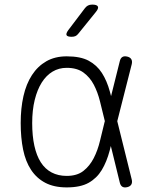

<svg xmlns="http://www.w3.org/2000/svg" viewBox="-20 -805 640 835"><path d="M321 -659Q315 -651 308 -648Q301 -645 292 -645Q273 -645 269.5 -652Q266 -659 277 -674L349 -769Q355 -777 362.5 -781Q370 -785 381 -785Q401 -785 405.5 -777Q410 -769 397 -753ZM553 -24Q556 -11 551 -2.5Q546 6 533 9Q520 12 512 7Q504 2 501 -11L462 -170Q460 -160 457 -150Q444 -101 422.5 -65.5Q401 -30 365.5 -10Q330 10 270 10Q215 10 177 -10Q139 -30 115 -66.5Q91 -103 80.5 -154.5Q70 -206 70 -270Q70 -334 82 -387Q94 -440 119 -478.5Q144 -517 181.5 -538.5Q219 -560 270 -560Q330 -560 365.5 -541Q401 -522 423 -488Q445 -454 458 -406Q461 -397 463 -387L501 -539Q504 -552 512 -557Q520 -562 533 -559Q546 -556 551 -547.5Q556 -539 553 -526L490 -278ZM436 -278 435 -282Q425 -323 415 -363.5Q405 -404 388 -436.5Q371 -469 343 -489.5Q315 -510 270 -510Q236 -510 208.5 -493.5Q181 -477 161.5 -446Q142 -415 131 -370.5Q120 -326 120 -270Q120 -214 129.5 -171Q139 -128 157.5 -99Q176 -70 204.5 -55Q233 -40 270 -40Q315 -40 342.5 -61.5Q370 -83 387.5 -117Q405 -151 415 -193Q425 -235 435 -275Z"/></svg>

Font: Maple Mono Thin
Style: Regular
Weight: 250
Monospace: yes
Designer: subframe7536
Version: Version 7.000